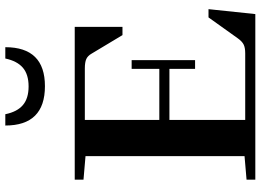

<svg xmlns="http://www.w3.org/2000/svg" viewBox="-146 -812 958 705"><g transform="rotate(-90 332.5 -459.0)"><path d="M369.1 -772.5Q224.6 -772.5 224.6 -918H266.1Q274.9 -874.5 299.6 -853.5Q324.2 -832.5 368.2 -832.5Q412.1 -832.5 436.8 -853.5Q461.4 -874.5 470.7 -918H512.2Q512.2 -772.5 369.1 -772.5ZM25.9 0V-32.2L112.3 -39.6V-623.5L25.9 -630.9V-663.1H586.9V-487.8H556.6L488.3 -601.6Q480.5 -615.2 468.8 -620.6Q457 -626 434.1 -626H245.1V-352.5H432.6V-454.1H464.8V-221.2H432.6V-315.4H245.1V-37.1H489.7Q510.7 -37.1 522.2 -43Q533.7 -48.8 544.9 -64.5L621.6 -171.9H651.9L633.8 0Z"/></g></svg>

Font: Elstob 10pt SemiBold
Style: Regular
Weight: 600
Designer: Peter S. Baker
Version: Version 1.015